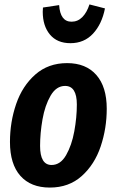

<svg xmlns="http://www.w3.org/2000/svg" viewBox="-20 -831 527 867"><path d="M25 -190Q25 -280 53 -361.5Q81 -443 139.5 -494.5Q198 -546 283 -546Q368 -546 415 -492.5Q462 -439 462 -340Q462 -251 434.5 -169.5Q407 -88 349 -36Q291 16 205 16Q119 16 72 -37Q25 -90 25 -190ZM327 -359Q327 -443 274 -443Q234 -443 208.5 -399Q183 -355 172 -292.5Q161 -230 161 -172Q161 -86 213 -86Q253 -86 278.5 -130.5Q304 -175 315.5 -238Q327 -301 327 -359ZM173 -778Q173 -790 174 -797L247 -808Q252 -733 303 -733Q331 -733 351.5 -753.5Q372 -774 384 -811L454 -793Q440 -722 400 -679Q360 -636 298 -636Q238 -636 205.5 -675Q173 -714 173 -778Z"/></svg>

Font: Fira Sans Compressed SemiBold
Style: Italic
Weight: 600
Width: 1
Italic angle: -8°
Designer: bBox Type GmbH & Carrois Corporate GbR & Edenspiekermann AG
Foundry: bBox Type GmbH & Carrois Corporate GbR & Edenspiekermann AG
Version: Version 4.301